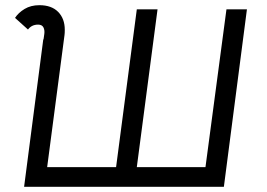

<svg xmlns="http://www.w3.org/2000/svg" viewBox="-20 -721 1029 741"><path d="M147 -569H148L151 -590Q153 -605 147.5 -615.5Q142 -626 127 -626Q102 -626 88 -607L38 -652Q51 -672 75 -686.5Q99 -701 132 -701Q179 -701 204.5 -675Q230 -649 230 -606Q230 -593 229 -586L162 -76H428L508 -685H588L508 -76H773L854 -685H933L844 0H73Z"/></svg>

Font: Bellota
Style: Bold Italic
Weight: 700
Italic angle: -7.5°
Designer: Kemie Guaida
Foundry: Kemie Guaida
Version: Version 4.001